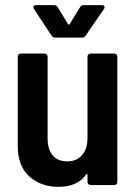

<svg xmlns="http://www.w3.org/2000/svg" viewBox="-20 -719 531 746"><path d="M332 -511H424Q429 -511 432.5 -507.5Q436 -504 436 -499V-12Q436 -7 432.5 -3.5Q429 0 424 0H332Q327 0 323.5 -3.5Q320 -7 320 -12V-39Q320 -42 318 -42.5Q316 -43 314 -40Q280 7 207 7Q139 7 94 -33.5Q49 -74 49 -152V-499Q49 -504 52.5 -507.5Q56 -511 61 -511H153Q158 -511 161.5 -507.5Q165 -504 165 -499V-181Q165 -139 184.5 -115.5Q204 -92 241 -92Q278 -92 299 -116.5Q320 -141 320 -183V-499Q320 -504 323.5 -507.5Q327 -511 332 -511ZM110 -691Q110 -699 119 -699H190Q200 -699 204 -691L244 -626Q246 -623 248 -623Q250 -623 251 -626L291 -691Q295 -699 305 -699H376Q383 -699 385.5 -694.5Q388 -690 384 -684L313 -581Q308 -573 299 -573H194Q185 -573 180 -581L112 -684Q110 -687 110 -691Z"/></svg>

Font: Barlow Semi Condensed SemiBold
Style: Regular
Weight: 600
Width: 4
Designer: Jeremy Tribby
Foundry: Tribby Type
Version: Version 1.408